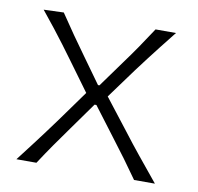

<svg xmlns="http://www.w3.org/2000/svg" viewBox="-63 -577 661 642"><g transform="rotate(10 267.0 -255.5)"><path d="M32.7 0Q59.1 -34.2 78.1 -59.3Q97.2 -84.5 113.8 -106.7Q130.4 -128.9 148.9 -154.3L224.1 -258.8L152.3 -356.9Q133.3 -382.8 116.5 -405.3Q99.6 -427.7 80.6 -452.1Q61.5 -476.6 35.6 -508.3L103.5 -510.7Q129.4 -472.2 150.4 -442.1Q171.4 -412.1 195.8 -378.4L258.3 -291.5H263.2L326.7 -379.4Q351.1 -412.6 371.3 -442.1Q391.6 -471.7 415.5 -508.3H484.9Q458.5 -475.1 440.2 -451.7Q421.9 -428.2 406 -407.5Q390.1 -386.7 371.1 -361.3L296.9 -259.8L378.9 -154.3Q407.2 -117.2 434.8 -83.3Q462.4 -49.3 502.9 0H432.1Q407.7 -34.7 386.2 -64Q364.7 -93.3 337.4 -128.9L264.6 -225.1H258.3L192.4 -132.8Q166 -96.2 145.3 -66.4Q124.5 -36.6 100.6 0Z"/></g></svg>

Font: Pinar DS1 Light
Style: Regular
Weight: 300
Designer: Amin Abedi
Version: Version 3.000